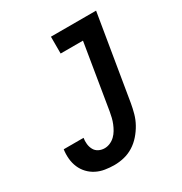

<svg xmlns="http://www.w3.org/2000/svg" viewBox="-173 -863 946 998"><g transform="rotate(-30 300.0 -363.5)"><path d="M227 8Q199 8 171.5 3.5Q144 -1 120.5 -13Q97 -25 79 -44Q61 -63 50.5 -87.5Q40 -112 37.5 -140Q35 -168 39 -195H158Q155 -177 157 -158.5Q159 -140 167.5 -124.5Q176 -109 192 -101Q208 -93 227 -93Q243 -93 259.5 -100Q276 -107 289 -119.5Q302 -132 311 -147.5Q320 -163 326.5 -179Q333 -195 337 -211.5Q341 -228 344 -245L408 -634H274V-735H545L461 -228Q456 -199 448 -170Q440 -141 425 -114Q410 -87 389 -63Q368 -39 341.5 -22.5Q315 -6 285.5 1Q256 8 227 8Z"/></g></svg>

Font: Iosevka Slab Extended
Style: Bold Italic
Weight: 700
Width: 7
Italic angle: -9°
Monospace: yes
Designer: Belleve Invis
Foundry: Belleve Invis
Version: Version 11.1.0; ttfautohint (v1.8.3)